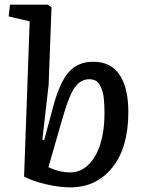

<svg xmlns="http://www.w3.org/2000/svg" viewBox="-20 -787 615 821"><path d="M280.8 14.2Q232.9 14.2 174.1 0.2Q115.2 -13.7 83 -32.2L106.9 -695.8L17.1 -716.8L22.9 -767.1H184.1L200.2 -755.9L188 -424.8L161.1 -189.9L168.9 -188L206.1 -326.2Q233.9 -431.6 272.7 -477.3Q311.5 -522.9 378.9 -522.9Q454.6 -522.9 491.7 -466.6Q528.8 -410.2 528.8 -308.1Q528.8 -155.8 460.4 -70.8Q392.1 14.2 280.8 14.2ZM362.8 -448.2Q342.8 -448.2 327.4 -439.2Q312 -430.2 300 -413.6Q288.1 -397 276.9 -369.1Q265.6 -341.3 255.6 -308.8Q245.6 -276.4 232.4 -230.5Q230 -221.7 228.8 -217Q227.5 -212.4 225.3 -204.8Q223.1 -197.3 221.2 -190.9L187 -71.8Q234.4 -49.8 279.8 -49.8Q325.2 -49.8 358.9 -83.3Q392.6 -116.7 409.7 -173.1Q426.8 -229.5 426.8 -300.8Q426.8 -319.8 426.3 -332Q425.8 -344.2 424.1 -364Q422.4 -383.8 418.2 -396.5Q414.1 -409.2 407.5 -422.1Q400.9 -435.1 389.4 -441.7Q377.9 -448.2 362.8 -448.2Z"/></svg>

Font: Literata Book Medium
Style: Italic
Weight: 500
Italic angle: -3°
Designer: Latin by Veronika Burian and Jose Scaglione. Greek by Irene Vlachou. Cyrillic by Vera Evstafieva
Foundry: TypeTogether
Version: Version 1.003;PS 001.003;hotconv 1.0.88;makeotf.lib2.5.64775